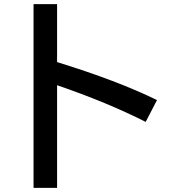

<svg xmlns="http://www.w3.org/2000/svg" viewBox="-20 -847 820 928"><path d="M142.1 -827.1H255.9V-546.9Q547.4 -457 738.8 -363.3L684.1 -257.8Q500.5 -351.1 255.9 -435.1V61H142.1Z"/></svg>

Font: BIZ UDPGothic
Style: Bold
Weight: 700
Designer: TypeBank Co., Ltd.
Foundry: Morisawa Inc.
Version: Version 1.051